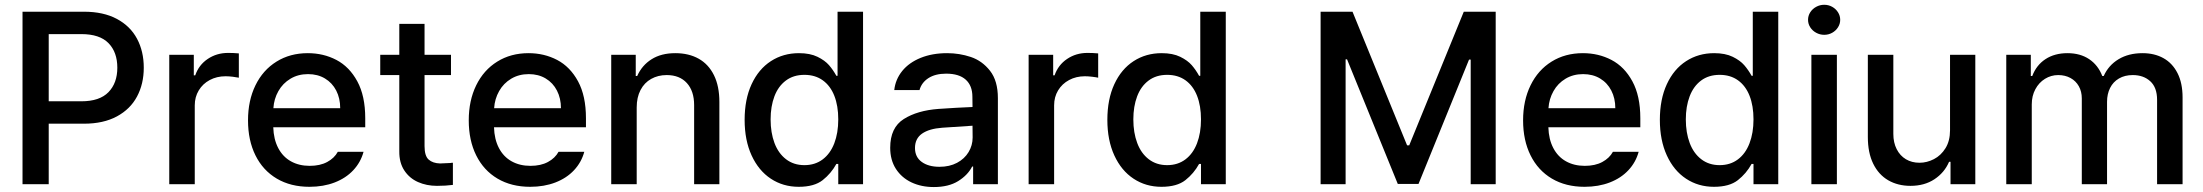

<svg xmlns="http://www.w3.org/2000/svg" viewBox="-20 -755 9029 787"><path d="M72.3 -707H324.2Q403.8 -707 459 -677.5Q514.2 -647.9 541.7 -596.2Q569.3 -544.4 569.3 -477.5Q569.3 -411.1 541.7 -359.4Q514.2 -307.6 459 -277.8Q403.8 -248 324.2 -248H179.7V0H72.3ZM313.5 -339.8Q388.2 -339.8 424.6 -377.2Q460.9 -414.6 460.9 -477.5Q460.9 -541 424.8 -578.1Q388.7 -615.2 313.5 -615.2H179.7V-339.8Z M673.8 -530.3H774.4V-446.3H780.3Q794.9 -488.8 831.5 -513.4Q868.2 -538.1 915 -538.1Q937.5 -538.1 959 -536.1V-436.5Q950.2 -438.5 934.3 -440.4Q918.5 -442.4 904.3 -442.4Q868.7 -442.4 839.8 -427Q811 -411.6 794.7 -384.5Q778.3 -357.4 778.3 -323.2V0H673.8Z M996.6 -261.7Q996.6 -342.8 1027.1 -405.3Q1057.6 -467.8 1113.3 -502.4Q1168.9 -537.1 1241.7 -537.1Q1305.7 -537.1 1358.9 -509.3Q1412.1 -481.4 1444.6 -421.6Q1477.1 -361.8 1477.1 -270.5V-233.4H1100.1Q1101.6 -184.1 1120.4 -148.2Q1139.2 -112.3 1172.4 -93.8Q1205.6 -75.2 1249.5 -75.2Q1292 -75.2 1321.3 -91.1Q1350.6 -106.9 1364.7 -132.8H1470.2Q1458.5 -89.8 1428.2 -57.4Q1397.9 -24.9 1351.8 -7.1Q1305.7 10.7 1248.5 10.7Q1171.4 10.7 1114.5 -22.9Q1057.6 -56.6 1027.1 -118.2Q996.6 -179.7 996.6 -261.7ZM1374.5 -311.5Q1374.5 -352.1 1358.2 -383.8Q1341.8 -415.5 1312 -433.3Q1282.2 -451.2 1242.7 -451.2Q1202.1 -451.2 1170.7 -432.4Q1139.2 -413.6 1121.1 -381.6Q1103 -349.6 1100.6 -311.5Z M1828.6 -447.3H1720.2V-156.2Q1720.2 -115.7 1737.1 -100.8Q1753.9 -85.9 1783.7 -85Q1797.4 -85 1826.7 -86.9Q1829.6 -87.9 1836.4 -87.9V2.9Q1807.1 6.8 1771 6.8Q1728.5 6.8 1693.4 -8.8Q1658.2 -24.4 1637.2 -56.4Q1616.2 -88.4 1616.7 -134.8V-447.3H1538.6V-530.3H1616.7V-657.2H1720.2V-530.3H1828.6Z M1901.4 -261.7Q1901.4 -342.8 1931.9 -405.3Q1962.4 -467.8 2018.1 -502.4Q2073.7 -537.1 2146.5 -537.1Q2210.4 -537.1 2263.7 -509.3Q2316.9 -481.4 2349.4 -421.6Q2381.8 -361.8 2381.8 -270.5V-233.4H2004.9Q2006.3 -184.1 2025.1 -148.2Q2043.9 -112.3 2077.1 -93.8Q2110.4 -75.2 2154.3 -75.2Q2196.8 -75.2 2226.1 -91.1Q2255.4 -106.9 2269.5 -132.8H2375Q2363.3 -89.8 2333 -57.4Q2302.7 -24.9 2256.6 -7.1Q2210.4 10.7 2153.3 10.7Q2076.2 10.7 2019.3 -22.9Q1962.4 -56.6 1931.9 -118.2Q1901.4 -179.7 1901.4 -261.7ZM2279.3 -311.5Q2279.3 -352.1 2262.9 -383.8Q2246.6 -415.5 2216.8 -433.3Q2187 -451.2 2147.5 -451.2Q2106.9 -451.2 2075.4 -432.4Q2043.9 -413.6 2025.9 -381.6Q2007.8 -349.6 2005.4 -311.5Z M2589.8 0H2485.4V-530.3H2585.9V-443.4H2591.8Q2611.3 -487.3 2650.9 -512.2Q2690.4 -537.1 2748 -537.1Q2803.2 -537.1 2843.8 -514.4Q2884.3 -491.7 2906.5 -446.8Q2928.7 -401.9 2928.7 -336.9V0H2825.2V-324.2Q2825.2 -381.8 2795.4 -414.6Q2765.6 -447.3 2712.9 -447.3Q2677.2 -447.3 2649.2 -431.6Q2621.1 -416 2605.5 -386Q2589.8 -356 2589.8 -314.5Z M3032.2 -263.7Q3032.2 -348.1 3060.8 -409.9Q3089.4 -471.7 3139.9 -504.4Q3190.4 -537.1 3254.9 -537.1Q3300.3 -537.1 3330.8 -522.2Q3361.3 -507.3 3378.2 -487.8Q3395 -468.3 3408.2 -444.3H3413.1V-707H3517.6V0H3416V-83H3408.2Q3386.7 -43.9 3352.1 -16.6Q3317.4 10.7 3253.9 10.7Q3189.9 10.7 3139.6 -22.5Q3089.4 -55.7 3060.8 -117.9Q3032.2 -180.2 3032.2 -263.7ZM3416 -265.6Q3416 -321.3 3399.9 -362.3Q3383.8 -403.3 3352.5 -425.8Q3321.3 -448.2 3277.3 -448.2Q3232.4 -448.2 3201.2 -424.8Q3169.9 -401.4 3154.3 -360.1Q3138.7 -318.8 3138.7 -265.6Q3138.7 -211.4 3154.5 -168.9Q3170.4 -126.5 3201.9 -102.3Q3233.4 -78.1 3277.3 -78.1Q3320.8 -78.1 3352.1 -101.6Q3383.3 -125 3399.7 -167.5Q3416 -210 3416 -265.6Z M3827.1 -308.6Q3860.4 -311 3899.7 -313.2Q3939 -315.4 3966.3 -316.4L3965.8 -358.4Q3965.8 -403.8 3938.5 -428.5Q3911.1 -453.1 3858.4 -453.1Q3814 -453.1 3785.6 -434.8Q3757.3 -416.5 3749 -385.7H3645.5Q3650.4 -429.7 3678.2 -464.1Q3706.1 -498.5 3753.7 -517.8Q3801.3 -537.1 3862.3 -537.1Q3912.6 -537.1 3959.2 -521.5Q4005.9 -505.9 4038.1 -464.8Q4070.3 -423.8 4070.3 -352.5V0H3968.8V-72.3H3964.8Q3946.8 -37.1 3907.5 -12.7Q3868.2 11.7 3807.6 11.7Q3756.8 11.7 3716.3 -7.3Q3675.8 -26.4 3652.3 -62.7Q3628.9 -99.1 3628.9 -149.4Q3628.9 -231.9 3684.6 -267.1Q3740.2 -302.2 3827.1 -308.6ZM3831.1 -71.3Q3872.1 -71.3 3902.8 -87.6Q3933.6 -104 3950.2 -131.6Q3966.8 -159.2 3966.8 -191.4L3966.3 -239.7L3841.8 -231.4Q3788.6 -227.5 3759.5 -207.3Q3730.5 -187 3730.5 -148.4Q3730.5 -111.3 3758.1 -91.3Q3785.6 -71.3 3831.1 -71.3Z M4196.3 -530.3H4296.9V-446.3H4302.7Q4317.4 -488.8 4354 -513.4Q4390.6 -538.1 4437.5 -538.1Q4460 -538.1 4481.4 -536.1V-436.5Q4472.7 -438.5 4456.8 -440.4Q4440.9 -442.4 4426.8 -442.4Q4391.1 -442.4 4362.3 -427Q4333.5 -411.6 4317.1 -384.5Q4300.8 -357.4 4300.8 -323.2V0H4196.3Z M4519 -263.7Q4519 -348.1 4547.6 -409.9Q4576.2 -471.7 4626.7 -504.4Q4677.2 -537.1 4741.7 -537.1Q4787.1 -537.1 4817.6 -522.2Q4848.1 -507.3 4865 -487.8Q4881.8 -468.3 4895 -444.3H4899.9V-707H5004.4V0H4902.8V-83H4895Q4873.5 -43.9 4838.9 -16.6Q4804.2 10.7 4740.7 10.7Q4676.8 10.7 4626.5 -22.5Q4576.2 -55.7 4547.6 -117.9Q4519 -180.2 4519 -263.7ZM4902.8 -265.6Q4902.8 -321.3 4886.7 -362.3Q4870.6 -403.3 4839.4 -425.8Q4808.1 -448.2 4764.2 -448.2Q4719.2 -448.2 4688 -424.8Q4656.7 -401.4 4641.1 -360.1Q4625.5 -318.8 4625.5 -265.6Q4625.5 -211.4 4641.4 -168.9Q4657.2 -126.5 4688.7 -102.3Q4720.2 -78.1 4764.2 -78.1Q4807.6 -78.1 4838.9 -101.6Q4870.1 -125 4886.5 -167.5Q4902.8 -210 4902.8 -265.6Z M5523.9 -707 5747.6 -159.2H5756.3L5980 -707H6110.8V0H6008.3V-510.7H6001.5L5794.4 -1H5709.5L5501.5 -511.7H5495.6V0H5393.1V-707Z M6223.1 -261.7Q6223.1 -342.8 6253.7 -405.3Q6284.2 -467.8 6339.8 -502.4Q6395.5 -537.1 6468.3 -537.1Q6532.2 -537.1 6585.4 -509.3Q6638.7 -481.4 6671.1 -421.6Q6703.6 -361.8 6703.6 -270.5V-233.4H6326.7Q6328.1 -184.1 6346.9 -148.2Q6365.7 -112.3 6398.9 -93.8Q6432.1 -75.2 6476.1 -75.2Q6518.6 -75.2 6547.9 -91.1Q6577.1 -106.9 6591.3 -132.8H6696.8Q6685.1 -89.8 6654.8 -57.4Q6624.5 -24.9 6578.4 -7.1Q6532.2 10.7 6475.1 10.7Q6397.9 10.7 6341.1 -22.9Q6284.2 -56.6 6253.7 -118.2Q6223.1 -179.7 6223.1 -261.7ZM6601.1 -311.5Q6601.1 -352.1 6584.7 -383.8Q6568.4 -415.5 6538.6 -433.3Q6508.8 -451.2 6469.2 -451.2Q6428.7 -451.2 6397.2 -432.4Q6365.7 -413.6 6347.7 -381.6Q6329.6 -349.6 6327.1 -311.5Z M6783.7 -263.7Q6783.7 -348.1 6812.3 -409.9Q6840.8 -471.7 6891.4 -504.4Q6941.9 -537.1 7006.3 -537.1Q7051.8 -537.1 7082.3 -522.2Q7112.8 -507.3 7129.6 -487.8Q7146.5 -468.3 7159.7 -444.3H7164.6V-707H7269V0H7167.5V-83H7159.7Q7138.2 -43.9 7103.5 -16.6Q7068.8 10.7 7005.4 10.7Q6941.4 10.7 6891.1 -22.5Q6840.8 -55.7 6812.3 -117.9Q6783.7 -180.2 6783.7 -263.7ZM7167.5 -265.6Q7167.5 -321.3 7151.4 -362.3Q7135.3 -403.3 7104 -425.8Q7072.8 -448.2 7028.8 -448.2Q6983.9 -448.2 6952.6 -424.8Q6921.4 -401.4 6905.8 -360.1Q6890.1 -318.8 6890.1 -265.6Q6890.1 -211.4 6906 -168.9Q6921.9 -126.5 6953.4 -102.3Q6984.9 -78.1 7028.8 -78.1Q7072.3 -78.1 7103.5 -101.6Q7134.8 -125 7151.1 -167.5Q7167.5 -210 7167.5 -265.6Z M7404.8 -530.3H7509.3V0H7404.8ZM7391.1 -673.8Q7391.1 -690.4 7400.1 -704.6Q7409.2 -718.8 7424.6 -727.1Q7439.9 -735.4 7457.5 -735.4Q7475.1 -735.4 7490 -727.1Q7504.9 -718.8 7513.9 -704.6Q7522.9 -690.4 7522.9 -673.8Q7522.9 -657.2 7513.9 -643.1Q7504.9 -628.9 7490 -620.6Q7475.1 -612.3 7457.5 -612.3Q7439.9 -612.3 7424.6 -620.6Q7409.2 -628.9 7400.1 -643.1Q7391.1 -657.2 7391.1 -673.8Z M7973.1 -530.3H8076.7V0H7975.1V-91.8H7969.2Q7950.2 -47.4 7909.2 -20.3Q7868.2 6.8 7811 6.8Q7759.3 6.8 7719.7 -16.1Q7680.2 -39.1 7658.2 -84Q7636.2 -128.9 7636.2 -193.4V-530.3H7740.7V-206.1Q7740.7 -170.4 7754.4 -143.6Q7768.1 -116.7 7792.2 -102.3Q7816.4 -87.9 7848.1 -87.9Q7878.4 -87.9 7907.2 -102.8Q7936 -117.7 7954.6 -147.7Q7973.1 -177.7 7973.1 -220.7Z M8203.6 -530.3H8304.2V-443.4H8310.1Q8327.1 -488.3 8364.5 -512.7Q8401.9 -537.1 8454.6 -537.1Q8506.8 -537.1 8543.5 -512.5Q8580.1 -487.8 8597.2 -443.4H8603Q8622.6 -487.3 8663.8 -512.2Q8705.1 -537.1 8762.2 -537.1Q8811 -537.1 8847.9 -516.6Q8884.8 -496.1 8905.5 -455.3Q8926.3 -414.6 8926.3 -355.5V0H8821.8V-345.7Q8821.8 -396.5 8793.9 -421.9Q8766.1 -447.3 8722.2 -447.3Q8689.5 -447.3 8665.5 -433.3Q8641.6 -419.4 8629.2 -394.5Q8616.7 -369.6 8616.7 -337.9V0H8513.2V-351.6Q8513.2 -379.9 8501 -401.6Q8488.8 -423.3 8466.8 -435.3Q8444.8 -447.3 8416.5 -447.3Q8387.2 -447.3 8362.3 -431.9Q8337.4 -416.5 8322.8 -389.2Q8308.1 -361.8 8308.1 -327.1V0H8203.6Z"/></svg>

Font: Pretendard Medium
Style: Regular
Weight: 500
Designer: Base glyphs from Inter by Rasmus Andersson; Hangeul glyphs from Noto Sans CJK(Source Han Sans) by Jang Soo-young and Kan
Foundry: Kil Hyung-jin
Version: Version 1.309